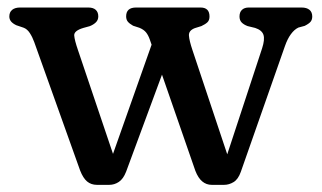

<svg xmlns="http://www.w3.org/2000/svg" viewBox="-20 -491 873 521"><path d="M276.4 10.6H243.1Q227.3 10.6 216.3 1.4Q205.4 -7.8 197.4 -28.4L72.9 -376.8Q68 -390.4 60.9 -401.3Q53.8 -412.2 44.1 -415.8L24.1 -422.6Q14.6 -427.2 9.9 -432.9Q5.3 -438.7 5.3 -446.2Q5.3 -458 13 -464.3Q20.8 -470.6 34.3 -470.6H219.7Q233 -470.6 239.9 -464.2Q246.7 -457.8 246.7 -446.6Q246.7 -436.8 240.2 -430.4Q233.7 -424 223.5 -420L206.1 -415.2Q180.4 -407.5 181.4 -394.6Q182.4 -381.7 191.6 -355L298.2 -39.2L274.3 -38.5L399.4 -392.5L443.3 -352.6L322.2 -25.1Q314.5 -5.3 302.5 2.6Q290.5 10.6 276.4 10.6ZM587.9 10.6H554.6Q539.9 10.6 528.8 1.3Q517.7 -7.9 510.1 -27.5L386.6 -383.4Q382.4 -395.5 376.3 -403.1Q370.2 -410.7 358.3 -415.6L341.1 -421.2Q331.1 -426.9 326.7 -432.4Q322.3 -438 322.3 -446.6Q322.3 -470.6 349.3 -470.6H524.1Q548.5 -470.6 548.5 -446.2Q548.5 -436 542.9 -430.6Q537.3 -425.3 526.5 -420.2L508.5 -414.6Q491.7 -408.1 492.7 -394.3Q493.7 -380.5 502.2 -355.2L607.6 -39.4L585.6 -38.7L691.3 -360.1Q699 -383.9 694.9 -396.5Q690.7 -409.2 672.4 -415.2L651.9 -420.2Q641.5 -424.1 635.7 -430.1Q629.9 -436.2 629.9 -446.2Q629.9 -458 636.6 -464.3Q643.3 -470.6 654.9 -470.6H798.3Q812.2 -470.6 819.8 -464.3Q827.3 -458 827.3 -446.2Q827.3 -437.5 822.7 -431.9Q818 -426.4 806.7 -420.8L789.7 -416.2Q778.7 -411 769.4 -398.3Q760 -385.6 753 -365.4L633.4 -24.5Q626.3 -4.5 614 3Q601.7 10.6 587.9 10.6Z"/></svg>

Font: Fraunces SuperSoft
Style: Regular
Weight: 900
Version: Version 1.000;[b76b70a41]